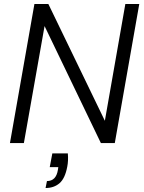

<svg xmlns="http://www.w3.org/2000/svg" viewBox="-20 -719 726 965"><path d="M321 52Q324 90 318 119Q307 178 279 202Q251 226 209 226L216 191Q262 191 271 135L273 121H230L243 52ZM680 -699 557 0H487L204 -588L100 0H30L153 -699H223L507 -112L610 -699Z"/></svg>

Font: SVN-Poppins Light
Style: Italic
Weight: 300
Italic angle: -10°
Designer: Ninad Kale (Devanagari), Jonny Pinhorn (Latin)
Foundry: Indian Type Foundry
Version: Version 3.002 2017; ttfautohint (v1.8.3)